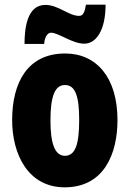

<svg xmlns="http://www.w3.org/2000/svg" viewBox="-20 -792 556 822"><path d="M85 -604H169C172 -640 187 -652 198 -652C231 -652 289 -605 341 -605C392 -605 432 -663 432 -772H348C343 -741 336 -724 319 -724C274 -724 230 -771 174 -771C94 -771 85 -666 85 -604ZM483 -278C483 -460 393 -563 259 -563C97 -563 32 -437 32 -278C32 -132 100 10 257 10C427 10 483 -136 483 -278ZM196 -276C196 -380 215 -428 258 -428C303 -428 319 -379 319 -278C319 -176 303 -125 258 -125C215 -125 196 -177 196 -276Z"/></svg>

Font: Noto Sans Myanmar ExtraCondensed Black
Style: Regular
Weight: 900
Width: 2
Designer: Monotype Design Team
Foundry: Monotype Imaging Inc.
Version: Version 2.107